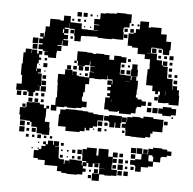

<svg xmlns="http://www.w3.org/2000/svg" viewBox="-57 -751 970 967"><g transform="rotate(5 428.0 -268.0)"><path d="M169 -450H149V-470H167V-471H140V-478H117V-502H136V-508H117V-532H136V-541H120V-559H138V-543H142V-567H144V-595H164V-635H214V-631H232V-657H266V-626H295V-625H324V-599H328V-597H356V-596H385V-595H409V-597H386V-623H412V-600V-626H385V-654H413V-627V-656H414V-685H441V-688H470V-689H495V-694H543V-692H571V-648H564V-625H539V-620H535V-599H538V-561H500V-562H480V-559H438V-560H409V-565H385V-564H356V-563H328V-561H325V-534H293V-561H290V-594H263V-623H262V-597H240V-591H260V-569H239V-561H260V-539H239V-534H263V-506H235V-530H232V-507H211V-503H232V-477H211V-468H209V-440H169V-468ZM320 -659H298V-681H320ZM349 -660H329V-680H349ZM374 -665H364V-675H374ZM402 -667H396V-673H402ZM736 -303H722V-317H706V-344H673V-396H674V-425H683V-443H682V-475H654V-497H616V-527H586V-534H563V-564V-596H588V-601H598V-621H617V-632V-662H661V-634H672V-637H726V-606H755V-571H780V-529H775V-504H743V-529H738V-533H712V-535H685V-534H662H683V-506H715V-477H716V-474H743V-450H748V-471H770V-449H749V-445H774V-416H775V-388H777V-385H804V-357H806V-332H808V-351H830V-332H841V-305H844V-255H794V-263H778V-261H740V-299H746V-317H736ZM316 -633H302V-647H316ZM284 -635H274V-645H284ZM344 -635H334V-645H344ZM614 -635H604V-645H614ZM584 -635H574V-645H584ZM588 -601H570V-619H588ZM557 -602H541V-618H557ZM372 -607H366V-613H372ZM342 -607H336V-613H342ZM288 -571H270V-589H288ZM232 -570H238V-589H232ZM558 -571H540V-589H558ZM285 -544H273V-556H285ZM113 -506H85V-534H113ZM710 -509H688V-531H710ZM737 -512H721V-528H737ZM662 -505H683V-506H662ZM111 -478H87V-502H111ZM799 -480H779V-500H799ZM766 -483H752V-497H766ZM736 -483H722V-497H736ZM233 -176H205V-204H226V-243H231V-261H230V-290H229V-318H227V-362H257H261V-388H297V-362H298V-381H320V-362H331V-359H358V-357H384V-385H407V-387H386V-413H407V-415H384V-438H381V-418H357V-412H321V-436H315V-484H363V-482H391V-478H408V-481H450V-478H477V-456H485H501V-478H537V-474H563V-446H537V-412H536V-386H565V-384H592V-417H626V-383H593V-362H597V-382H621V-362H631V-318H629V-290H627V-277H636V-269H658V-261H680V-239H658V-231H636V-223H632V-197H609V-190H549V-202H542V-197H496V-204H473V-236H474V-265H496V-273H482V-287H496V-301H480V-319H497V-329H478V-351H500V-332H503V-353H502V-376V-357H476V-374H474V-355H446V-353H412V-355H386V-323H368V-281H361V-258H357V-240H359V-234H383V-206H359V-200H332V-197H286V-201H272V-197H233ZM111 -238H87V-260H79V-266H55V-289V-264H23V-296H48V-318H47V-341H40V-399H45V-405H44V-455H54V-475H84V-455H86V-473H112V-455H120V-469H138V-451H124V-436H135V-424H124V-405H117V-382H116V-366H119V-380H139V-360H125V-356H145V-327H146V-293H172V-267H146V-293H128V-292H141V-268H119V-260H111ZM586 -453H572V-467H586ZM796 -453H782V-467H796ZM622 -417H596V-443H622ZM797 -422H781V-438H797ZM556 -423H542V-437H556ZM315 -424H303V-436H315ZM165 -424H153V-436H165ZM584 -425H574V-435H584ZM350 -389H328V-411H350ZM289 -390H269V-410H289ZM559 -390H539V-410H559ZM169 -390H149V-410H169ZM379 -390H359V-410H379ZM589 -390H569V-410H589ZM318 -391H300V-409H318ZM797 -392H781V-408H797ZM826 -393H812V-407H826ZM131 -398H127V-402H131ZM828 -361H810V-379H828ZM376 -363H362V-377H376ZM343 -366H335V-374H343ZM162 -367H156V-373H162ZM567 -355H587V-356H567ZM168 -331H150V-349H168ZM773 -299V-322H772V-299ZM170 -299H148V-321H170ZM738 -271H720V-289H738ZM50 -239H28V-261H50ZM708 -241H690V-259H708ZM78 -241H60V-259H78ZM167 -242H151V-258H167ZM136 -243H122V-257H136ZM505 -243V-257H504V-243ZM811 -198H767V-207H746V-233H767V-242H811V-236H835V-204H811ZM742 -207H716V-233H742ZM710 -209H688V-231H710ZM109 -210H89V-230H109ZM138 -211H120V-229H138ZM166 -213H152V-227H166ZM83 -116H55V-141H50V-179H77V-182H82V-207H110V-209H148V-186V-201H170V-184H182V-197H196V-183H183V-136H181V-116H205V-89H208V-51H170V-55H144V-83H142V-86H115V-108H107V-114H83V-138ZM77 -182H61V-198H77ZM823 -186H815V-194H823ZM330 -79H288V-100H249V-160H254V-185H280V-189H338V-188H367V-186H395V-182H421V-176H445V-146V-174H473V-146H445V-114H424V-105H408V-91H390V-103H384V-85H360V-79H330ZM691 -78H647V-79H618V-81H590V-109H588V-120H569V-140H588V-148H567V-172H591V-151H593V-176H619V-180H659V-176H674V-185H724V-178H747V-177H776V-143H775V-114H743H726V-103H716V-83H691ZM532 -117H506V-142H501V-148H477V-172H501V-178H537V-177H566V-143H537H562V-117H536V-142H532ZM798 -151H780V-169H798ZM470 -119H448V-141H470ZM497 -122H481V-138H497ZM81 -88H57V-112H81ZM468 -91H450V-109H468ZM106 -93H92V-107H106ZM585 -94H573V-106H585ZM494 -95H484V-105H494ZM432 -97H426V-103H432ZM82 -57H56V-83H82ZM139 -60H119V-80H139ZM106 -63H92V-77H106ZM168 -31H150V-49H168ZM106 -33H92V-47H106ZM195 -34H183V-46H195ZM135 -34H123V-46H135ZM225 -34H213V-46H225ZM683 94H655V68H651V32H680V31H681V4H655V-24H683V2H713V-26H736V-33H782V-29H808V-21H830V1H808V9H782V13H777V38H742V63H718V69H683ZM652 3H626V-23H652ZM262 3H243V5H264V34H265V59H270V65H294V87H298V69H320V84H321V62H357V64H385V87H389V70H407V64H385V36H383V4H404V-5H454V31H464V-5H514V31H537V8H561V32H538V69H536V95H564V125H536V127H502V124H477V158H441V122H475V96H502V95H474V69H451V70H469V90H449V72H440V91H418V72H409V90H392V102H407V118H392V133H365V136H313V133H286V126H263V101H228H198V77H162V70H139V30H162V23H156V17H162V23H175V6H195V-3H182V-17H196V-4H206V-23H232V-4H236V-23H262ZM710 1H688V-21H710ZM286 -3H272V-17H286ZM162 -7H156V-13H162ZM718 31V37H741V13H736V6H717V31ZM380 31H358V9H380ZM650 31H628V9H650ZM588 29H570V11H588ZM347 28H331V12H347ZM283 24H275V16H283ZM313 24H305V16H313ZM132 23H126V17H132ZM651 62H627V38H651ZM590 61H568V39H590ZM559 60H539V40H559ZM377 58H361V42H377ZM616 57H602V43H616ZM286 57H272V43H286ZM345 56H333V44H345ZM312 53H306V47H312ZM592 93H566V67H592ZM558 89H540V71H558ZM647 88H631V72H647ZM615 86H603V74H615ZM620 121H598V99H620ZM590 121H568V99H590ZM469 120H449V100H469ZM434 115H424V105H434ZM437 148H421V132H437Z"/></g></svg>

Font: Rubik Storm
Style: Regular
Weight: 400
Designer: Hubert and Fischer, NaN
Foundry: Hubert and Fischer, NaN
Version: Version 2.201